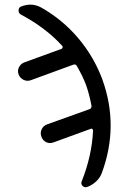

<svg xmlns="http://www.w3.org/2000/svg" viewBox="-20 -774 540 813"><path d="M241.2 -567.4Q244.1 -568.4 245.1 -572.8Q246.1 -577.1 243.2 -580.1Q173.8 -656.2 69.3 -711.9Q58.6 -716.8 58.6 -730Q58.6 -743.2 71.3 -747.1Q115.2 -763.7 154.3 -742.2Q244.1 -691.4 310.5 -613.3Q377 -535.2 413.1 -438.5Q485.4 -239.3 410.2 -39.1Q402.3 -19.5 386.2 -4.9Q370.1 9.8 349.6 17.6Q337.9 21.5 329.6 13.2Q321.3 4.9 326.2 -6.8Q369.1 -114.3 374 -220.7Q374 -225.6 370.6 -228Q367.2 -230.5 364.3 -228.5L206.1 -170.9Q190.4 -165 175.8 -171.9Q161.1 -178.7 155.3 -195.3Q149.4 -210.9 156.2 -226.1Q163.1 -241.2 178.7 -247.1L358.4 -311.5Q369.1 -315.4 367.2 -327.1Q358.4 -374 344.7 -413.1Q332 -448.2 305.7 -494.1Q300.8 -503.9 290 -500L111.3 -434.6Q95.7 -428.7 80.6 -435.5Q65.4 -442.4 59.1 -458Q52.7 -473.6 60.1 -488.8Q67.4 -503.9 83 -509.8Z"/></svg>

Font: Rounded-X Mgen+ 1mn regular
Style: Regular
Weight: 400
Designer: [Source Han Sans]
Ryoko NISHIZUKA  (kana & ideographs); Paul D. Hunt (Latin, Greek & Cyrillic); Wenlong ZHANG  (bopomofo
Version: Version 1.059.20150602